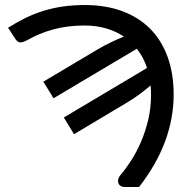

<svg xmlns="http://www.w3.org/2000/svg" viewBox="-20 -744 760 764"><path d="M152.5 -419 363.5 -544.5Q393 -562 420 -575Q447 -588 473 -598.5Q441.5 -619.5 402.2 -631Q363 -642.5 316 -642.5Q249 -642.5 192.8 -627.2Q136.5 -612 86 -583Q70.5 -575 60.8 -575.2Q51 -575.5 42.5 -587L12 -633.5Q47.5 -656 82.5 -673Q117.5 -690 154.2 -701.2Q191 -712.5 231 -718.2Q271 -724 317 -724Q401.5 -724 467.5 -699.2Q533.5 -674.5 578.8 -628.2Q624 -582 647.5 -516Q671 -450 671 -367.5Q671 -273.5 637 -181.5Q603 -89.5 533.5 0H475Q466 0 459.8 -4.2Q453.5 -8.5 451 -15.2Q448.5 -22 450.2 -30.2Q452 -38.5 458.5 -46.5Q478.5 -69.5 500.2 -102.8Q522 -136 540 -177.2Q558 -218.5 569.5 -266.2Q581 -314 581 -366.5Q581 -376.5 580.5 -385.8Q580 -395 579 -404Q558 -386 534.2 -368.2Q510.5 -350.5 480.5 -333L274.5 -210L234 -276.5L565 -473.5Q558 -495.5 547.8 -514.5Q537.5 -533.5 524.5 -550L193 -353Z"/></svg>

Font: Lato-Regular
Style: Regular
Weight: 400
Designer: Lukasz Dziedzic with Adam Twardoch and Botio Nikoltchev
Foundry: tyPoland Lukasz Dziedzic
Version: Version 2.015; 2015-08-06; http://www.latofonts.com/